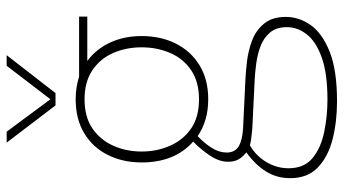

<svg xmlns="http://www.w3.org/2000/svg" viewBox="-242 -530 1007 562"><g transform="rotate(-90 261.0 -248.5)"><path d="M252 -142Q189 -142 144 -173Q123 -153 109.5 -131.5Q96 -110 96 -88Q96 -64 114 -53Q132 -42 167 -40L313 -33Q333 -32 363 -28.5Q393 -25 423 -14Q453 -3 473 21Q493 45 493 85Q493 124 469 158Q445 192 391 213.5Q337 235 246 235Q186 235 135 222Q84 209 52.5 179Q21 149 21 98Q21 58 41 26.5Q61 -5 96 -30V-31Q84 -40 76.5 -52.5Q69 -65 69 -84Q69 -110 87.5 -137.5Q106 -165 128 -186Q67 -240 67 -337Q67 -392 89 -436Q111 -480 152.5 -505Q194 -530 252 -530Q287 -530 318 -520H494V-496H364Q399 -470 418 -429Q437 -388 437 -337Q437 -281 415 -237Q393 -193 351.5 -167.5Q310 -142 252 -142ZM252 -169Q303 -169 337 -192Q371 -215 387.5 -253.5Q404 -292 404 -337Q404 -382 387.5 -420Q371 -458 337 -481Q303 -504 252 -504Q200 -504 166.5 -481Q133 -458 116 -420Q99 -382 99 -337Q99 -292 116 -253.5Q133 -215 166.5 -192Q200 -169 252 -169ZM250 207Q327 207 373.5 190.5Q420 174 441.5 147Q463 120 463 88Q463 57 447 38.5Q431 20 407 11Q383 2 356.5 -1.5Q330 -5 310 -6L166 -13Q131 -16 117 -20Q86 -2 68 28.5Q50 59 50 93Q50 139 80 163.5Q110 188 156.5 197.5Q203 207 250 207ZM234 -589 125 -732H157L252 -604L350 -732H381L270 -589Z"/></g></svg>

Font: Murecho ExtraLight
Style: Regular
Weight: 200
Designer: Neil Summerour
Foundry: Positype
Version: Version 1.010; ttfautohint (v1.8.3)